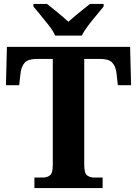

<svg xmlns="http://www.w3.org/2000/svg" viewBox="-20 -951 693 971"><path d="M154 0V-53H196Q218 -53 232.5 -64Q247 -75 247 -118V-653H167Q122 -653 105 -634Q88 -615 84 -582L77 -520H10L15 -714H638L643 -520H576L569 -582Q565 -615 548 -634Q531 -653 486 -653H406V-118Q406 -75 420.5 -64Q435 -53 457 -53H499V0ZM259 -771Q249 -794 228.5 -820.5Q208 -847 186.5 -873Q165 -899 149 -918V-931H218Q239 -915 271.5 -888Q304 -861 326 -841Q341 -855 361 -871.5Q381 -888 401 -904Q421 -920 435 -931H504V-918Q489 -899 467 -873Q445 -847 425 -820.5Q405 -794 394 -771Z"/></svg>

Font: Noto Serif Vithkuqi
Style: Regular
Weight: 400
Version: Version 1.005